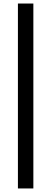

<svg xmlns="http://www.w3.org/2000/svg" viewBox="-20 -878 293 1093"><path d="M82 194.8V-857.9H169.9V194.8Z"/></svg>

Font: TypoPRO Playfair Display
Style: Bold
Weight: 700
Designer: Claus Eggers Sørensen
Foundry: Claus Eggers Sørensen
Version: Version 1.004;PS 001.004;hotconv 1.0.70;makeotf.lib2.5.58329